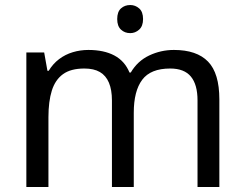

<svg xmlns="http://www.w3.org/2000/svg" viewBox="-20 -745 975 765"><path d="M499 -725Q519 -725 534.5 -711.5Q550 -698 550 -669Q550 -641 534.5 -627Q519 -613 499 -613Q477 -613 462 -627Q447 -641 447 -669Q447 -698 462 -711.5Q477 -725 499 -725ZM673 -546Q764 -546 809 -499.5Q854 -453 854 -349V0H767V-345Q767 -408 740.5 -440Q714 -472 658 -472Q580 -472 546.5 -427Q513 -382 513 -296V0H426V-345Q426 -387 414 -415.5Q402 -444 378 -458Q354 -472 316 -472Q262 -472 231 -449.5Q200 -427 186.5 -384Q173 -341 173 -278V0H85V-536H156L169 -463H174Q191 -491 215.5 -509.5Q240 -528 270 -537Q300 -546 332 -546Q394 -546 435.5 -524Q477 -502 496 -456H501Q528 -502 574.5 -524Q621 -546 673 -546Z"/></svg>

Font: binaryvertical115
Style: Book
Weight: 400
Designer: Jelle Bosma - Monotype Design Team
Foundry: Monotype Imaging Inc.
Version: Version 2.003